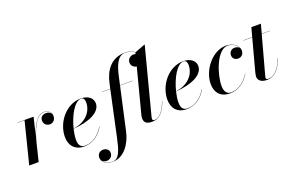

<svg xmlns="http://www.w3.org/2000/svg" viewBox="-116 -1250 3069 1989"><g transform="rotate(-20 1418.0 -255.0)"><path d="M130 -457.5 15 0H119L166 -193C196.5 -310 251 -467 346 -467C384.5 -467 411.5 -447.5 421 -420C411 -439.5 388.5 -451 363.5 -451C324 -451 298 -426.5 298 -392.5C298 -355 325 -327.5 363 -327.5C402.5 -327.5 427 -358.5 427 -397C427 -438 395 -469.5 346 -469.5C265.5 -469.5 213.5 -360 180.5 -255L230.5 -460H50.5V-457.5Z M561 -85C561 -118 567 -158.5 577 -200.5C743.5 -212 884 -268.5 884 -370C884 -426.5 835.5 -470 752.5 -470C589.5 -470 463 -309 463 -150C463 -57.5 516.5 10 619 10C723 10 794.5 -56 837.5 -129L835 -130C787 -50 714 5 632 5C590.5 5 561 -15.5 561 -85ZM756.5 -467C785 -467 793.5 -439.5 793.5 -412.5C793.5 -307.5 707.5 -216.5 578 -203C609 -328.5 680 -467 756.5 -467Z M986 -460V-457.5H1075L968 40C942.5 160 915 257.5 844.5 257.5C791 257.5 753 237 736.5 207.5C748.5 223.5 769.5 230 787 230C820.5 230 853 207 853 164.5C853 127 820 107.5 789 107.5C752 107.5 724.5 133.5 724.5 172C724.5 220.5 770 260 845 260C963.5 260 1049.5 144 1078.5 11.5L1182.5 -457.5H1321V-460H1183L1200.5 -540C1227 -660 1261.5 -757.5 1347 -757.5C1390.5 -757.5 1425 -743.5 1449 -724L1445 -708C1437.5 -710.5 1430 -711.5 1423 -711.5C1388.5 -711.5 1355 -687 1355 -646C1355 -607.5 1385 -587 1412.5 -582.5L1284.5 -90C1282.5 -81.5 1280.5 -69.5 1280.5 -60.5C1280.5 -19 1300 10 1367 10C1450 10 1496.5 -44.5 1538.5 -155.5L1536 -156C1494.5 -44 1445 1 1394 1C1381.5 1 1375 -7.5 1375 -18C1375 -23 1375.5 -30 1377 -36L1568 -770L1451 -725.5C1426 -745.5 1390.5 -760 1346.5 -760C1192 -760 1115.5 -649 1087 -511.5L1075.5 -460Z M1690.5 -85C1690.5 -118 1696.5 -158.5 1706.5 -200.5C1873 -212 2013.5 -268.5 2013.5 -370C2013.5 -426.5 1965 -470 1882 -470C1719 -470 1592.5 -309 1592.5 -150C1592.5 -57.5 1646 10 1748.5 10C1852.5 10 1924 -56 1967 -129L1964.5 -130C1916.5 -50 1843.5 5 1761.5 5C1720 5 1690.5 -15.5 1690.5 -85ZM1886 -467C1914.5 -467 1923 -439.5 1923 -412.5C1923 -307.5 1837 -216.5 1707.5 -203C1738.5 -328.5 1809.5 -467 1886 -467Z M2444.5 -129.5 2442.5 -130.5C2399.5 -59.5 2329 4 2240.5 4C2191.5 4 2168.5 -35.5 2168.5 -93C2168.5 -218 2250 -464 2370 -464C2422.5 -464 2467 -432 2483 -396.5C2472 -412.5 2450.5 -419 2428.5 -419C2395.5 -419 2369 -392.5 2369 -358.5C2369 -318.5 2398.5 -300.5 2430 -300.5C2465 -300.5 2492.5 -327 2492.5 -367.5C2492.5 -414 2438.5 -470 2353 -470C2202 -470 2070 -302.5 2070 -148.5C2070 -52.5 2126.5 10 2226 10C2329.5 10 2401.5 -56.5 2444.5 -129.5Z M2817 -163 2814.5 -163.5C2766 -42.5 2708.5 3.5 2651.5 3.5C2635 3.5 2626 -2.5 2626 -13C2626 -22 2628.5 -31.5 2630.5 -38.5L2744.5 -457.5H2836.5V-460H2745.5L2772.5 -560H2667.5L2640.5 -460H2541.5V-457.5H2640L2548.5 -116.5C2543 -96.5 2538 -73.5 2538 -60.5C2538 -25 2564.5 10 2634 10C2718 10 2771.5 -50.5 2817 -163Z"/></g></svg>

Font: Bodoni* 72pt Medium
Style: Italic
Weight: 500
Italic angle: -13°
Version: Version 2.3